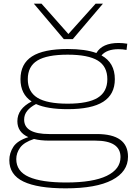

<svg xmlns="http://www.w3.org/2000/svg" viewBox="-20 -810 741 1050"><path d="M339 220Q186 220 108.5 183Q31 146 31 66Q31 27 53 -7Q75 -41 135 -60Q75 -87 75 -147Q75 -215 153 -255Q92 -295 92 -377Q92 -461 155 -501.5Q218 -542 350 -542Q447 -542 507 -520Q539 -575 629 -575Q649 -575 676 -571L672 -537Q660 -539 650 -540Q640 -541 628 -541Q564 -541 535 -507Q608 -467 608 -377Q608 -294 544.5 -253.5Q481 -213 350 -213Q239 -213 177 -241Q146 -225 129 -204Q112 -183 112 -156Q112 -77 249 -77H509Q680 -77 680 47Q680 129 593 174.5Q506 220 339 220ZM350 -243Q462 -243 514.5 -275.5Q567 -308 567 -377Q567 -447 514.5 -479Q462 -511 350 -511Q237 -511 184.5 -479Q132 -447 132 -377Q132 -308 184.5 -275.5Q237 -243 350 -243ZM69 60Q69 127 138 157.5Q207 188 342 188Q489 188 564 151.5Q639 115 639 49Q639 -41 500 -41H249Q201 -41 166 -50Q111 -32 90 -2.5Q69 27 69 60ZM543 -790 378 -596H329L165 -790H207L354 -624L503 -790Z"/></svg>

Font: Georama Extended ExtraLight
Style: Regular
Weight: 200
Width: 7
Designer: Jean-Baptiste Levee
Foundry: Production Type
Version: Version 1.000